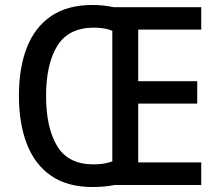

<svg xmlns="http://www.w3.org/2000/svg" viewBox="-20 -809 883 771"><path d="M351 -789Q397 -789 437 -780H788V-690H535V-483H772V-393H535V-157H788V-66H440Q420 -62 397.5 -60Q375 -58 352 -58Q251 -58 185.5 -103Q120 -148 88 -230.5Q56 -313 56 -425Q56 -537 88 -618.5Q120 -700 185.5 -744.5Q251 -789 351 -789ZM355 -698Q254 -697 209.5 -624Q165 -551 165 -424Q165 -296 209.5 -222.5Q254 -149 355 -149Q400 -149 431 -161V-685Q416 -692 396 -695Q376 -698 355 -698Z"/></svg>

Font: Noto Sans Malayalam UI SemiCondensed Medium
Style: Regular
Weight: 500
Width: 4
Designer: Jelle Bosma - Monotype Design Team
Foundry: Monotype Imaging Inc.
Version: Version 2.104; ttfautohint (v1.8.4.7-5d5b)